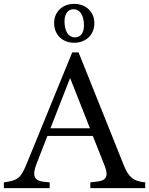

<svg xmlns="http://www.w3.org/2000/svg" viewBox="-32 -977 774 997"><path d="M353 -755C415 -755 458 -797 458 -857C458 -915 414 -957 353 -957C292 -957 249 -915 249 -857C249 -797 292 -755 353 -755ZM357 -783C324 -783 303 -814 303 -866C303 -907 322 -929 350 -929C383 -929 404 -897 404 -845C404 -804 385 -783 357 -783ZM-12 0H226V-30L197 -33C146 -38 133 -63 158 -127L214 -271H450L512 -115C532 -65 520 -40 478 -35L437 -30V0H722V-30C658 -36 634 -60 610 -121L376 -705H343L110 -135C76 -51 64 -41 -12 -30ZM230 -311 332 -572 435 -311Z"/></svg>

Font: Hedvig Letters Serif 24pt
Style: Regular
Weight: 400
Designer: Alexander Örn & Tor Weibull
Foundry: Kanon Foundry
Version: Version 1.000